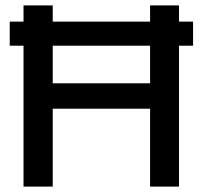

<svg xmlns="http://www.w3.org/2000/svg" viewBox="-20 -690 750 710"><path d="M67 -670V-610H16V-521H67V0H175V-288H535V0H642V-521H694V-610H642V-670H535V-610H175V-670ZM175 -382V-521H535V-382Z"/></svg>

Font: LT Wave Alt Medium
Style: Regular
Weight: 500
Designer: Daniel Lyons
Version: Version 2.5 (Glyphs App)